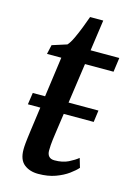

<svg xmlns="http://www.w3.org/2000/svg" viewBox="-109 -749 567 816"><g transform="rotate(15 174.0 -340.5)"><path d="M24.1 -264.4 31.7 -316.2H320.7L313.7 -264.4ZM169.2 -175.8Q166.8 -159.1 165.2 -146.4Q163.7 -133.7 162.8 -122.4Q161.9 -111 161.9 -97.7Q161.9 -81.5 170 -72.5Q178.1 -63.5 194.4 -63.5Q230.4 -63.5 255.4 -76Q280.4 -88.5 295.8 -101.3L307.8 -60.9Q296.2 -47.3 273.5 -30.7Q250.8 -14.1 218 -2Q185.2 10 142.3 10Q104.8 10 80.3 -9.5Q55.8 -29 55.8 -74.2Q55.8 -79.5 56.1 -86.2Q56.3 -92.9 57.3 -102.3Q58.3 -111.8 59.8 -124.6Q61.2 -137.3 63.7 -154.7L110.1 -492.3H47.1L56.2 -533.1L120.7 -553.7Q131.5 -565.3 143 -589.7Q154.5 -614.1 165.2 -641.7Q175.9 -669.4 183.5 -691H241.4L222.2 -555H348.5L339.9 -492.3H214.3Z"/></g></svg>

Font: Merriweather 7pt Light
Style: Italic
Weight: 300
Italic angle: -7.8°
Designer: Eben Sorkin
Foundry: Eben Sorkin
Version: Version 2.200;gftools[0.9.31]